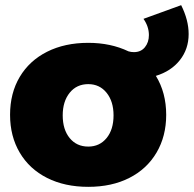

<svg xmlns="http://www.w3.org/2000/svg" viewBox="-20 -717 751 744"><path d="M711 -585Q711 -527 677 -484Q643 -441 584 -423Q624 -358 624 -272Q624 -189 586.5 -125.5Q549 -62 481 -27.5Q413 7 322 7Q231 7 162.5 -27.5Q94 -62 56.5 -125.5Q19 -189 19 -272Q19 -356 56.5 -419Q94 -482 162.5 -516.5Q231 -551 322 -551Q409 -551 478 -518Q488 -515 499 -515Q526 -515 541.5 -534Q557 -553 557 -581Q557 -614 536 -644L682 -697Q711 -639 711 -585ZM420 -270Q420 -324 393 -357.5Q366 -391 322 -391Q277 -391 250 -357.5Q223 -324 223 -270Q223 -215 250 -182Q277 -149 322 -149Q366 -149 393 -182Q420 -215 420 -270Z"/></svg>

Font: #9Slide03 Montserrat ExtraBold
Style: Regular
Weight: 800
Designer: Julieta Ulanovsky
Foundry: Julieta Ulanovsky
Version: Version 6.001